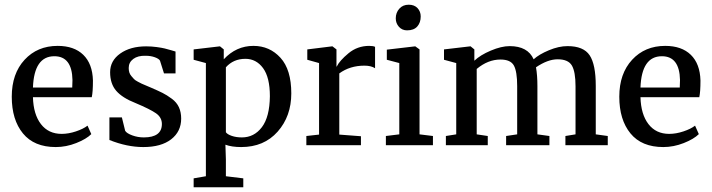

<svg xmlns="http://www.w3.org/2000/svg" viewBox="-20 -617 3026 816"><path d="M217 8Q125 8 77.5 -50Q30 -108 30 -206Q30 -304 84.5 -363Q139 -422 225 -422Q295 -422 334 -384Q373 -346 375 -275Q375 -226 370 -204H120Q122 -131 154 -89.5Q186 -48 242 -48Q271 -48 302.5 -58.5Q334 -69 352 -83L368 -47Q347 -26 304 -9Q261 8 217 8ZM211 -378Q125 -378 120 -245H287Q287 -250 287.5 -261Q288 -272 288 -277Q286 -378 211 -378Z M445 -22V-118H498L512 -61Q519 -50 542.5 -41.5Q566 -33 591 -33Q668 -33 668 -90Q668 -118 643 -135.5Q618 -153 556 -179Q500 -201 474 -231Q448 -261 448 -310Q448 -359 491 -389.5Q534 -420 601 -420Q624 -420 646 -417Q668 -414 680 -411Q692 -408 707.5 -403.5Q723 -399 726 -398V-305H677L660 -359Q656 -367 638.5 -373.5Q621 -380 599 -380Q566 -381 546.5 -366.5Q527 -352 527 -328Q527 -318 529.5 -309.5Q532 -301 538.5 -293.5Q545 -286 549.5 -281Q554 -276 565.5 -270Q577 -264 582 -261.5Q587 -259 603 -252.5Q619 -246 623 -244Q653 -231 671 -222Q689 -213 710 -197.5Q731 -182 740.5 -161Q750 -140 750 -113Q750 -58 707.5 -25Q665 8 589 8Q520 8 445 -22Z M1218 -220Q1218 -123 1160 -57.5Q1102 8 1005 8Q965 8 938 -2L940 60V132L1014 141V179H803V141L855 132V-349L803 -363V-407L914 -420H915L931 -407V-365Q984 -422 1057 -422Q1126 -422 1172 -371.5Q1218 -321 1218 -220ZM1023 -367Q972 -367 940 -331V-55Q946 -46 965 -39.5Q984 -33 1008 -33Q1060 -33 1093 -76.5Q1126 -120 1127 -208Q1127 -288 1098 -327.5Q1069 -367 1023 -367Z M1282 0V-39L1336 -45V-349L1286 -363V-407L1391 -420H1393L1410 -407V-334H1411Q1423 -359 1461 -390.5Q1499 -422 1549 -422Q1566 -422 1574 -418V-327Q1557 -338 1529 -338Q1467 -338 1422 -305V-45L1514 -38V0Z M1620 0V-39L1677 -46V-349L1624 -363V-406L1744 -420H1745L1763 -407V-46L1820 -39V0ZM1710 -488Q1689 -488 1675.5 -503Q1662 -518 1662 -539Q1662 -563 1677 -580Q1692 -597 1717 -597Q1741 -597 1754.5 -582.5Q1768 -568 1768 -547Q1768 -521 1753.5 -504.5Q1739 -488 1710 -488Z M1875 0V-39L1919 -46V-349L1867 -363V-407L1978 -420H1980L1996 -407V-359Q2021 -383 2066 -402Q2111 -421 2146 -421Q2223 -421 2248 -365Q2271 -386 2313 -403.5Q2355 -421 2392 -421Q2460 -421 2486 -382Q2512 -343 2512 -252V-46L2563 -39V0H2383V-39L2426 -46V-250Q2426 -312 2410.5 -338.5Q2395 -365 2350 -365Q2308 -365 2258 -331Q2264 -297 2264 -251V-46L2315 -39V0H2131V-39L2178 -46V-251Q2178 -313 2164 -338.5Q2150 -364 2107 -364Q2054 -364 2006 -324V-46L2053 -39V0Z M2799 8Q2707 8 2659.5 -50Q2612 -108 2612 -206Q2612 -304 2666.5 -363Q2721 -422 2807 -422Q2877 -422 2916 -384Q2955 -346 2957 -275Q2957 -226 2952 -204H2702Q2704 -131 2736 -89.5Q2768 -48 2824 -48Q2853 -48 2884.5 -58.5Q2916 -69 2934 -83L2950 -47Q2929 -26 2886 -9Q2843 8 2799 8ZM2793 -378Q2707 -378 2702 -245H2869Q2869 -250 2869.5 -261Q2870 -272 2870 -277Q2868 -378 2793 -378Z"/></svg>

Font: Aikya Medium
Style: Regular
Weight: 500
Designer: Neelakash Kshetrimayum (Latin subset based on Merriweather by Eben Sorkin)
Foundry: Brand New Type
Version: Version 1.00 b005